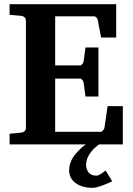

<svg xmlns="http://www.w3.org/2000/svg" viewBox="-20 -691 638 919"><path d="M567.9 0H25.9V-50.8L81.1 -56.2Q90.8 -57.1 97.4 -63Q104 -68.8 104 -78.1V-592.8Q104 -602.1 97.4 -608.2Q90.8 -614.3 81.1 -615.2L25.9 -620.1V-670.9H536.1V-511.2H463.9L448.2 -594.2Q446.8 -602.1 441.7 -607.4Q436.5 -612.8 430.2 -612.8H244.1V-377.9H362.8Q368.7 -377.9 373.8 -384Q378.9 -390.1 379.9 -396L389.2 -463.9H451.2V-229H389.2L379.9 -296.9Q378.9 -302.7 373.8 -308.8Q368.7 -314.9 362.8 -314.9H244.1V-60.1H461.9Q467.3 -60.1 473.1 -66.9Q479 -73.7 480 -79.1L495.1 -183.1H567.9ZM517.1 176.8Q451.7 208 421.9 208Q373.5 208 342.3 185.5Q311 163.1 311 124Q311 103 319.1 83Q327.1 63 340.8 46.9Q354.5 30.8 366.7 19.5Q378.9 8.3 392.1 -1H455.1Q392.1 46.4 392.1 98.1Q392.1 120.6 405 135.3Q418 149.9 441.9 149.9Q446.3 149.9 453.6 146.5Q460.9 143.1 466.6 139.2Q472.2 135.3 478.5 130.4Q484.9 125.5 485.8 125Z"/></svg>

Font: Veleka
Style: Bold
Weight: 700
Designer: Stefan Peev, Context Ltd, 2016; SIL International, 1997-2014.
Foundry: Stefan Peev, Context Ltd, 2016
Version: Version 1.000